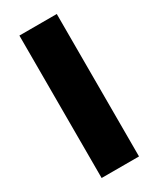

<svg xmlns="http://www.w3.org/2000/svg" viewBox="-182 -764 680 823"><g transform="rotate(-30 157.5 -352.5)"><path d="M65 0V-705H250V0Z"/></g></svg>

Font: Mulish ExtraLight Black
Style: Regular
Weight: 900
Version: Version 3.603